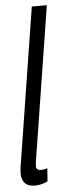

<svg xmlns="http://www.w3.org/2000/svg" viewBox="-54 -768 284 806"><g transform="rotate(-5 88.0 -365.0)"><path d="M112.3 -740H175.6L76.2 -112.3Q73.8 -97.6 72.3 -87.8Q70.8 -77.9 70.8 -71.2Q70.8 -65.5 72.8 -61.5Q74.8 -57.5 79.4 -55.3Q84 -53.1 91.8 -53.1Q96.6 -53.1 103.2 -54.2Q109.9 -55.2 118.1 -58.3L114 -3.3Q103.1 2.9 88.2 6.5Q73.3 10 60.6 10Q31.5 10 18 -4.8Q4.4 -19.6 4.4 -46Q4.4 -52 5.1 -59.1Q5.7 -66.1 6.7 -73.1Z"/></g></svg>

Font: Georama
Style: Italic
Weight: 400
Width: 2
Italic angle: -9°
Designer: Jean-Baptiste Levee
Foundry: Production Type
Version: Version 1.000